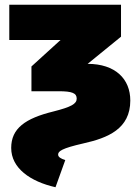

<svg xmlns="http://www.w3.org/2000/svg" viewBox="-20 -556 586 806"><path d="M213 230 254 116C235 110 224 103 224 93C224 79 238 67 330 46C433 23 527 -15 527 -134C527 -224 465 -288 347 -288H348L488 -402V-536H19V-388H234L112 -277V-173H226C283 -173 302 -165 302 -142C302 -120 279 -107 204 -88C86 -59 27 -17 27 65C27 150 107 206 213 230Z"/></svg>

Font: Fira Sans Ultra
Style: Regular
Weight: 950
Designer: Carrois Corporate & Edenspiekermann AG
Foundry: Carrois Corporate GbR & Edenspiekermann AG
Version: Version 4.203;PS 004.203;hotconv 1.0.88;makeotf.lib2.5.64775